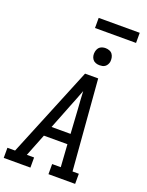

<svg xmlns="http://www.w3.org/2000/svg" viewBox="-210 -1223 1010 1319"><g transform="rotate(20 295.0 -563.5)"><path d="M-10 0V-74H46L317 -735H413L466 -74H512V0H317V-74H380L369 -238H197L132 -74H185V0ZM226 -312H365L354 -490Q351 -522 349.5 -554Q348 -586 346 -618Q334 -586 321.5 -554Q309 -522 296 -490ZM390 -823Q375 -823 361.5 -828Q348 -833 339.5 -844.5Q331 -856 328.5 -870.5Q326 -885 329 -900Q331 -910 336 -920Q341 -930 350 -936.5Q359 -943 369.5 -945.5Q380 -948 390 -948Q405 -948 419 -942.5Q433 -937 441 -925.5Q449 -914 451.5 -899.5Q454 -885 452 -870Q450 -860 444.5 -850Q439 -840 430 -833.5Q421 -827 410.5 -825Q400 -823 390 -823ZM274 -1053V-1127H574V-1053Z"/></g></svg>

Font: Iosevka Slab Extended
Style: Italic
Weight: 400
Width: 7
Italic angle: -9°
Monospace: yes
Designer: Belleve Invis
Foundry: Belleve Invis
Version: Version 11.1.0; ttfautohint (v1.8.3)